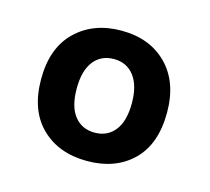

<svg xmlns="http://www.w3.org/2000/svg" viewBox="-60 -691 507 464"><g transform="rotate(15 193.5 -459.0)"><path d="M349 -459Q349 -380 306 -338Q263 -296 192 -296Q121 -296 77.5 -338.5Q34 -381 34 -459Q34 -537 78 -579.5Q122 -622 192 -622Q263 -622 306 -578.5Q349 -535 349 -459ZM192 -551Q160 -551 141.5 -527.5Q123 -504 123 -459Q123 -414 141.5 -390.5Q160 -367 192 -367Q224 -367 242.5 -390.5Q261 -414 261 -459Q261 -503 242.5 -527Q224 -551 192 -551Z"/></g></svg>

Font: Baloo Bhai 2 SemiBold
Style: Regular
Weight: 600
Designer: Supriya Tembe, Noopur Datye and Ek Type
Foundry: Ek Type
Version: Version 1.640;PS 1.000;hotconv 16.6.51;makeotf.lib2.5.65220;